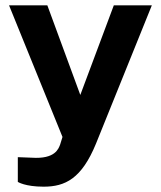

<svg xmlns="http://www.w3.org/2000/svg" viewBox="-20 -537 605 722"><path d="M144 165C225 165 287 135 341 3L551 -517H408L282 -180L158 -517H14L215 -22L206 7C200 22 188 62 99 56L47 54V147C47 147 74 165 144 165Z"/></svg>

Font: United Sans
Style: Bold
Weight: 700
Designer: Pablo Impallari, Rodrigo Fuenzalida (Modified by Dan O. Williams)
Version: Version 1.000;PS 001.000;hotconv 1.0.88;makeotf.lib2.5.64775